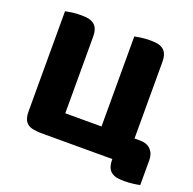

<svg xmlns="http://www.w3.org/2000/svg" viewBox="-124 -746 962 956"><g transform="rotate(20 356.5 -268.5)"><path d="M637 -134Q672 -134 692 -114Q713 -93 713 -58V74Q702 77 678 80Q655 83 632 83Q609 83 591 80Q574 76 562 67Q550 58 544 42Q538 26 538 0H154Q134 -1 119 -4Q101 -7 89 -16Q77 -25 71 -41Q65 -57 65 -83V-611Q76 -613 100 -617Q124 -620 146 -620Q169 -620 186 -617Q204 -613 216 -604Q228 -595 234 -579Q240 -563 240 -537V-134H432V-611Q443 -613 467 -617Q491 -620 513 -620Q536 -620 554 -617Q571 -613 583 -604Q595 -595 601 -579Q607 -563 607 -537V-134H637Z"/></g></svg>

Font: Baloo Cyrillic
Style: Regular
Weight: 400
Designer: Ek Type, Denis Ignatov
Foundry: Ek Type
Version: Version 1.50 July 26, 2019